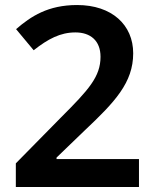

<svg xmlns="http://www.w3.org/2000/svg" viewBox="-20 -744 612 764"><path d="M533 0V-111H205V-117L316 -224C437 -338 510 -415 510 -532C510 -645 425 -724 287 -724C171 -724 103 -679 44 -628L114 -544C171 -589 220 -615 280 -615C340 -615 380 -582 380 -518C380 -439 333 -387 224 -278L43 -94V0Z"/></svg>

Font: Noto Kufi Arabic SemiBold
Style: Regular
Weight: 600
Designer: Monotype Design Team, David Williams, Khaled Hosny
Foundry: Google LLC
Version: Version 2.109